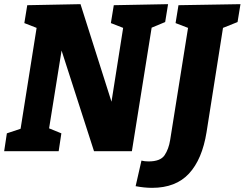

<svg xmlns="http://www.w3.org/2000/svg" viewBox="-26 -727 1176 923"><path d="M521 -702 782 -707 768 -621 703 -594 608 0H426L270 -484L210 -110L269 -86L256 0H-6L7 -86L73 -108L150 -593L91 -616L105 -702L361 -707L510 -238L566 -593L507 -616ZM1130 -707 1116 -621 1046 -593 967 -92Q946 39 882.5 107.5Q819 176 705 176Q668 176 626 168L654 45Q669 49 688 49Q745 49 765 19.5Q785 -10 792 -54L878 -593L818 -616L832 -702Z"/></svg>

Font: Bitter Pro ExtraBold
Style: Italic
Weight: 800
Italic angle: -9°
Designer: Sol Matas, and Bitter project Authors
Foundry: Sol Matas
Version: Version 1.010